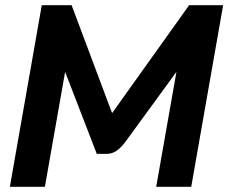

<svg xmlns="http://www.w3.org/2000/svg" viewBox="-20 -720 880 740"><path d="M141 -700H256L412 -284L709 -700H840L717 0H582L660 -443L466 -177Q447 -151 429.5 -139Q412 -127 391 -127H353L231 -443L153 0H18Z"/></svg>

Font: Bai Jamjuree
Style: Bold Italic
Weight: 700
Italic angle: -10°
Designer: Katatrad Aksorn Co.,Ltd.
Foundry: Cadson Demak Co.,Ltd.
Version: Version 1.000; ttfautohint (v1.6)